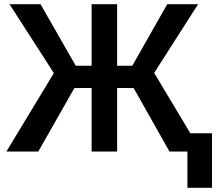

<svg xmlns="http://www.w3.org/2000/svg" viewBox="-20 -731 1054 926"><path d="M797.4 0H883.8V174.8H1002.4V-88.4H897.9L723.6 -379.4L935.5 -710.9H786.6L618.2 -414.1H544.9V-710.9H421.9V-414.1H345.2L175.3 -710.9H25.9L239.7 -378.4L10.7 0H164.6L338.9 -306.6H421.9V0H544.9V-306.6H624.5Z"/></svg>

Font: Roboto Medium
Style: Regular
Weight: 500
Designer: Google
Version: Version 2.137; 2017